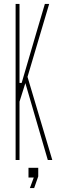

<svg xmlns="http://www.w3.org/2000/svg" viewBox="-20 -820 300 984"><path d="M60 0V-800H80V-613V-395H91L163 -641L210 -800H232L121 -426L248 0H225L110 -394L80 -299V0ZM133 144 153 90H126V40H176V84L155 144Z"/></svg>

Font: Big Shoulders Display Thin Thin
Style: Regular
Weight: 250
Version: Version 2.002